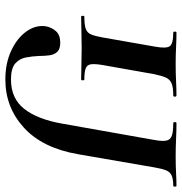

<svg xmlns="http://www.w3.org/2000/svg" viewBox="-1 -664 679 717"><g transform="rotate(90 338.5 -305.5)"><path d="M277 14Q216 14 169 -8Q122 -30 97.5 -64.5Q73 -99 78 -136Q82 -159 96.5 -175Q111 -191 139 -191Q163 -191 173.5 -180Q184 -169 186.5 -151Q189 -133 189 -112Q190 -87 194.5 -63Q199 -39 217 -23Q235 -7 277 -7Q348 -7 387 -57Q426 -107 442 -200L503 -544Q508 -573 505 -587.5Q502 -602 487 -607.5Q472 -613 440 -613Q436 -613 436 -619Q436 -625 440 -625Q468 -625 499.5 -623.5Q531 -622 566 -622Q598 -622 625.5 -623.5Q653 -625 674 -625Q677 -625 677 -619Q677 -613 674 -613Q649 -613 635.5 -607Q622 -601 616 -586Q610 -571 605 -542L556 -258Q533 -125 457 -55.5Q381 14 277 14ZM43 -269Q39 -269 39 -275Q39 -281 43 -281Q72 -281 87 -286Q102 -291 108.5 -306Q115 -321 120 -350L154 -544Q162 -587 152.5 -600Q143 -613 102 -613Q98 -613 98 -619Q98 -625 102 -625Q127 -625 156.5 -623.5Q186 -622 219 -622Q254 -622 283.5 -623.5Q313 -625 336 -625Q341 -625 341 -619Q341 -613 336 -613Q307 -613 292 -607Q277 -601 270 -586Q263 -571 257 -542L223 -350Q218 -321 220 -306Q222 -291 235.5 -286Q249 -281 276 -281Q280 -281 280 -275Q280 -269 276 -269Q252 -269 223 -270Q194 -271 159 -271Q127 -271 97 -270Q67 -269 43 -269Z"/></g></svg>

Font: Cormorant Light
Style: Italic
Weight: 300
Italic angle: -10°
Designer: Christian Thalmann (Catharsis Fonts)
Foundry: Catharsis Fonts
Version: Version 4.000